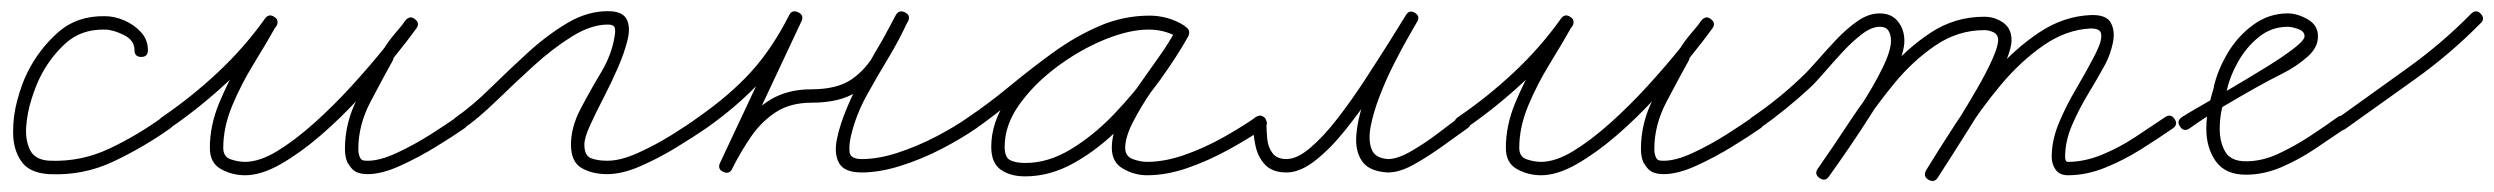

<svg xmlns="http://www.w3.org/2000/svg" viewBox="-20 -297 4469 344"><path d="M245 -207Q245 -195 233 -195Q221 -195 221 -207Q221 -225 201.5 -234.5Q182 -244 168 -244Q125 -245 96.5 -218.5Q68 -192 51 -157Q44 -143 36.5 -119.5Q29 -96 27 -71Q25 -46 34 -28Q43 -10 70 -9Q126 -7 176.5 -31Q227 -55 271 -87Q281 -94 288 -84Q295 -74 285 -67Q237 -33 183 -7.5Q129 18 68 15Q33 13 18.5 -7.5Q4 -28 3.5 -58Q3 -88 11 -117.5Q19 -147 29 -167Q50 -209 84 -239Q118 -269 168 -268Q185 -268 202.5 -260.5Q220 -253 232.5 -239.5Q245 -226 245 -207Q245 -207 245 -207Q245 -207 245 -207Z M284 -67Q274 -60 267 -70Q260 -80 270 -87Q323 -123 370.5 -167.5Q418 -212 455 -264Q462 -273 471 -267Q481 -261 475 -251Q457 -219 434.5 -182.5Q412 -146 396 -107.5Q380 -69 380 -32Q380 -16 393.5 -11.5Q407 -7 419 -7Q445 -7 477 -26.5Q509 -46 543.5 -77Q578 -108 609.5 -142.5Q641 -177 666.5 -208.5Q692 -240 706 -260Q713 -269 723 -262Q733 -255 725 -246Q715 -232 704 -219Q693 -206 684 -191Q684 -191 685 -191Q685 -191 685 -191Q665 -155 643.5 -114Q622 -73 622 -30Q622 -21 625 -15Q625 -15 625 -16Q624 -16 624 -16Q627 -11 629.5 -10Q632 -9 639 -9Q661 -9 692 -23.5Q723 -38 752 -56.5Q781 -75 798 -87Q798 -87 798 -87Q798 -87 798 -87Q808 -94 815 -84Q822 -74 812 -67Q792 -53 761 -34Q730 -15 697 0Q664 15 639 15Q626 15 618 11Q610 7 604 -4Q604 -4 603 -4Q603 -5 603 -5Q598 -15 598 -30Q598 -77 620 -120Q642 -163 663 -203Q663 -203 663 -203Q664 -203 664 -203Q672 -218 684 -232.5Q696 -247 707 -260Q714 -270 723 -263Q733 -256 726 -246Q710 -224 683 -190.5Q656 -157 623 -121Q590 -85 554 -54Q518 -23 483 -3Q448 17 419 17Q396 17 376 6Q356 -5 356 -32Q356 -72 372.5 -112Q389 -152 412 -190.5Q435 -229 455 -263Q460 -273 471 -266Q481 -259 475 -250Q437 -196 387.5 -150Q338 -104 284 -67Q284 -67 284 -67Q284 -67 284 -67Z M794 -70Q787 -80 797 -87Q827 -108 859 -139.5Q891 -171 925.5 -202.5Q960 -234 996 -255.5Q1032 -277 1069 -277Q1095 -277 1102.5 -263Q1110 -249 1104.5 -226Q1099 -203 1087 -175.5Q1075 -148 1061 -121Q1047 -94 1037 -72Q1027 -50 1027 -38Q1027 -18 1039 -13.5Q1051 -9 1068 -9Q1092 -9 1123 -23Q1154 -37 1183 -55Q1212 -73 1231 -87Q1241 -94 1248 -84Q1255 -74 1245 -67Q1223 -52 1192 -33Q1161 -14 1128 0.5Q1095 15 1068 15Q1041 15 1022 4Q1003 -7 1003 -38Q1003 -69 1020 -101.5Q1037 -134 1056.5 -166.5Q1076 -199 1081 -231Q1083 -241 1081.5 -247Q1080 -253 1069 -253Q1039 -253 1004.5 -231.5Q970 -210 935.5 -178.5Q901 -147 869 -116Q837 -85 811 -67Q801 -60 794 -70Z M1245 -67Q1235 -60 1228 -70Q1221 -80 1231 -87Q1287 -126 1325 -167.5Q1363 -209 1394 -270Q1400 -280 1410 -275Q1421 -270 1416 -259Q1385 -193 1354 -127Q1323 -61 1292 5Q1287 16 1276 11Q1265 5 1270 -5Q1288 -40 1309 -70Q1330 -100 1360.5 -118.5Q1391 -137 1434 -137Q1480 -137 1506 -155Q1532 -173 1549 -203.5Q1566 -234 1585 -270Q1591 -280 1601 -275Q1612 -270 1607 -260Q1591 -225 1571 -192Q1551 -159 1532.5 -125.5Q1514 -92 1505 -55Q1501 -39 1502 -25.5Q1503 -12 1524 -12Q1554 -12 1589 -23.5Q1624 -35 1657.5 -52.5Q1691 -70 1715 -87Q1725 -94 1732 -84Q1739 -74 1729 -67Q1703 -49 1667.5 -30.5Q1632 -12 1594 0Q1556 12 1524 12Q1493 12 1483.5 -4.5Q1474 -21 1479.5 -48Q1485 -75 1499 -107.5Q1513 -140 1530.5 -172Q1548 -204 1563.5 -229.5Q1579 -255 1585 -269Q1590 -280 1601 -275Q1612 -269 1607 -259Q1585 -218 1565 -185Q1545 -152 1515 -132.5Q1485 -113 1434 -113Q1396 -113 1370 -96Q1344 -79 1325.5 -52Q1307 -25 1292 5Q1287 16 1276 11Q1265 6 1270 -5Q1301 -71 1332 -137Q1363 -203 1394 -270Q1399 -280 1410 -275Q1421 -270 1416 -259Q1383 -195 1343 -151.5Q1303 -108 1245 -67Q1245 -67 1245 -67Q1245 -67 1245 -67Z M1729 -67Q1719 -60 1712 -70Q1705 -80 1715 -87Q1752 -112 1789.5 -143Q1827 -174 1867 -203Q1907 -232 1950 -250.5Q1993 -269 2040 -269Q2056 -269 2072 -264.5Q2088 -260 2102 -251Q2111 -244 2105 -235Q2099 -225 2089 -231Q2066 -244 2038 -244Q2003 -244 1959 -226Q1915 -208 1874 -177.5Q1833 -147 1806.5 -110Q1780 -73 1780 -34Q1780 -15 1790 -10Q1800 -5 1817 -5Q1858 -5 1898.5 -29.5Q1939 -54 1975.5 -92Q2012 -130 2041 -170.5Q2070 -211 2087 -244Q2093 -254 2104 -249Q2114 -243 2109 -232Q2098 -213 2079.5 -186.5Q2061 -160 2042 -132Q2023 -104 2009.5 -77.5Q1996 -51 1996 -32Q1996 -17 2009.5 -12Q2023 -7 2035 -7Q2067 -7 2102.5 -19.5Q2138 -32 2171 -50.5Q2204 -69 2230 -87Q2240 -94 2247 -84Q2254 -74 2244 -67Q2216 -48 2180.5 -28.5Q2145 -9 2107.5 4Q2070 17 2035 17Q2013 17 1992.5 5.5Q1972 -6 1972 -32Q1972 -57 1985 -84.5Q1998 -112 2017.5 -140Q2037 -168 2056 -194.5Q2075 -221 2087 -244Q2093 -254 2104 -249Q2114 -243 2109 -232Q2089 -196 2058 -153Q2027 -110 1988.5 -70.5Q1950 -31 1906 -6Q1862 19 1817 19Q1790 19 1773 7Q1756 -5 1756 -34Q1756 -78 1784.5 -119.5Q1813 -161 1857 -194.5Q1901 -228 1949.5 -248Q1998 -268 2038 -268Q2072 -268 2101 -251Q2111 -246 2104 -235Q2097 -225 2088 -231Q2078 -239 2065 -242Q2052 -245 2040 -245Q1996 -245 1954.5 -226.5Q1913 -208 1874.5 -180Q1836 -152 1799.5 -121.5Q1763 -91 1729 -67Q1729 -67 1729 -67Q1729 -67 1729 -67Z M2225 -77Q2225 -89 2237 -89Q2249 -89 2249 -77Q2249 -63 2250.5 -48Q2252 -33 2260 -22.5Q2268 -12 2285 -12Q2304 -12 2328 -32.5Q2352 -53 2377 -85.5Q2402 -118 2425.5 -154Q2449 -190 2468.5 -221Q2488 -252 2499 -270Q2505 -280 2515 -274Q2525 -268 2519 -258Q2515 -251 2503.5 -231Q2492 -211 2478 -183.5Q2464 -156 2452.5 -126.5Q2441 -97 2436 -71.5Q2431 -46 2437.5 -29.5Q2444 -13 2468 -12Q2468 -12 2467 -12Q2467 -12 2467 -12Q2484 -12 2509 -26.5Q2534 -41 2557.5 -59Q2581 -77 2595 -87Q2605 -94 2612 -84Q2619 -74 2609 -67Q2592 -55 2566.5 -36.5Q2541 -18 2514.5 -3Q2488 12 2467 12Q2467 12 2467 12Q2466 12 2466 12Q2433 10 2420.5 -8Q2408 -26 2410 -54Q2412 -82 2423 -114.5Q2434 -147 2449 -178.5Q2464 -210 2478 -234.5Q2492 -259 2499 -270Q2505 -280 2515 -274Q2525 -268 2519 -258Q2506 -237 2486 -203.5Q2466 -170 2441 -133Q2416 -96 2389.5 -63Q2363 -30 2336 -9Q2309 12 2285 12Q2260 12 2247 -1.5Q2234 -15 2229.5 -35.5Q2225 -56 2225 -77Q2225 -77 2225 -77Q2225 -77 2225 -77Z M2606 -67Q2596 -60 2589 -70Q2582 -80 2592 -87Q2645 -123 2692.5 -167.5Q2740 -212 2777 -264Q2784 -273 2793 -267Q2803 -261 2797 -251Q2779 -219 2756.5 -182.5Q2734 -146 2718 -107.5Q2702 -69 2702 -32Q2702 -16 2715.5 -11.5Q2729 -7 2741 -7Q2767 -7 2799 -26.5Q2831 -46 2865.5 -77Q2900 -108 2931.5 -142.5Q2963 -177 2988.5 -208.5Q3014 -240 3028 -260Q3035 -269 3045 -262Q3055 -255 3047 -246Q3037 -232 3026 -219Q3015 -206 3006 -191Q3006 -191 3007 -191Q3007 -191 3007 -191Q2987 -155 2965.5 -114Q2944 -73 2944 -30Q2944 -21 2947 -15Q2947 -15 2947 -16Q2946 -16 2946 -16Q2949 -11 2951.5 -10Q2954 -9 2961 -9Q2983 -9 3014 -23.5Q3045 -38 3074 -56.5Q3103 -75 3120 -87Q3120 -87 3120 -87Q3120 -87 3120 -87Q3130 -94 3137 -84Q3144 -74 3134 -67Q3114 -53 3083 -34Q3052 -15 3019 0Q2986 15 2961 15Q2948 15 2940 11Q2932 7 2926 -4Q2926 -4 2925 -4Q2925 -5 2925 -5Q2920 -15 2920 -30Q2920 -77 2942 -120Q2964 -163 2985 -203Q2985 -203 2985 -203Q2986 -203 2986 -203Q2994 -218 3006 -232.5Q3018 -247 3029 -260Q3036 -270 3045 -263Q3055 -256 3048 -246Q3032 -224 3005 -190.5Q2978 -157 2945 -121Q2912 -85 2876 -54Q2840 -23 2805 -3Q2770 17 2741 17Q2718 17 2698 6Q2678 -5 2678 -32Q2678 -72 2694.5 -112Q2711 -152 2734 -190.5Q2757 -229 2777 -263Q2782 -273 2793 -266Q2803 -259 2797 -250Q2759 -196 2709.5 -150Q2660 -104 2606 -67Q2606 -67 2606 -67Q2606 -67 2606 -67Z M3133 -67Q3123 -60 3116 -70Q3109 -80 3119 -87Q3166 -119 3206 -157Q3219 -169 3235.5 -188Q3252 -207 3270.5 -226.5Q3289 -246 3308.5 -259.5Q3328 -273 3348 -273Q3369 -273 3380.5 -258.5Q3392 -244 3392 -224Q3392 -203 3376 -169.5Q3360 -136 3337 -99.5Q3314 -63 3292 -31Q3270 1 3257 19Q3257 19 3257 19Q3257 19 3257 19Q3250 29 3240 22Q3230 15 3237 5Q3248 -11 3269.5 -41.5Q3291 -72 3314 -107.5Q3337 -143 3352.5 -174.5Q3368 -206 3368 -224Q3368 -235 3363.5 -242Q3359 -249 3348 -249Q3333 -249 3315.5 -235.5Q3298 -222 3280.5 -203Q3263 -184 3247.5 -166Q3232 -148 3222 -139Q3181 -101 3133 -67Q3133 -67 3133 -67Q3133 -67 3133 -67ZM3257 19Q3250 29 3240 22Q3230 15 3237 5Q3263 -32 3293.5 -78.5Q3324 -125 3360.5 -168Q3397 -211 3440 -239Q3483 -267 3535 -267Q3554 -267 3569 -256.5Q3584 -246 3584 -225Q3584 -211 3573.5 -186Q3563 -161 3546.5 -131.5Q3530 -102 3511.5 -72.5Q3493 -43 3477 -18Q3461 7 3452 21Q3445 31 3435 24Q3425 17 3432 7Q3440 -5 3455 -28.5Q3470 -52 3488 -81Q3506 -110 3522.5 -138.5Q3539 -167 3549.5 -190.5Q3560 -214 3560 -225Q3560 -235 3552 -239Q3544 -243 3535 -243Q3488 -243 3447.5 -215.5Q3407 -188 3373 -146.5Q3339 -105 3310 -60.5Q3281 -16 3257 19Q3257 19 3257 19Q3257 19 3257 19ZM3435 25Q3425 19 3431 8Q3453 -28 3483.5 -75Q3514 -122 3551.5 -165.5Q3589 -209 3633 -238.5Q3677 -268 3726 -270Q3754 -271 3762 -256Q3770 -241 3765.5 -220Q3761 -199 3752 -182Q3739 -158 3722 -130Q3705 -102 3692.5 -73Q3680 -44 3680 -16Q3680 -7 3685 -7Q3715 -7 3746.5 -20Q3778 -33 3806.5 -52Q3835 -71 3859 -87Q3859 -87 3859 -87Q3859 -87 3859 -87Q3869 -94 3876 -84Q3883 -74 3873 -67Q3847 -49 3816 -29.5Q3785 -10 3751.5 3.5Q3718 17 3685 17Q3670 17 3663 7Q3656 -3 3656 -16Q3656 -46 3669 -77Q3682 -108 3699.5 -137.5Q3717 -167 3731 -194Q3735 -201 3740.5 -214Q3746 -227 3744.5 -236.5Q3743 -246 3726 -246Q3682 -244 3641 -215.5Q3600 -187 3564.5 -144.5Q3529 -102 3500.5 -57Q3472 -12 3452 21Q3446 31 3435 25Z M3903 -67Q3893 -60 3886 -70Q3879 -80 3889 -87Q3898 -93 3922.5 -107Q3947 -121 3978.5 -139.5Q4010 -158 4040 -176.5Q4070 -195 4089.5 -210Q4109 -225 4109 -232Q4109 -241 4097.5 -245Q4086 -249 4079 -249Q4050 -249 4027.5 -231Q4005 -213 3990 -186.5Q3975 -160 3970 -136Q3970 -136 3970 -135Q3969 -135 3969 -134Q3964 -117 3960.5 -100.5Q3957 -84 3957 -66Q3957 -42 3967 -25Q3977 -8 4004 -8Q4033 -8 4062 -21.5Q4091 -35 4118.5 -53Q4146 -71 4168 -87Q4168 -87 4168 -87Q4168 -87 4168 -87Q4178 -94 4185 -84Q4192 -74 4182 -67Q4157 -50 4128 -30.5Q4099 -11 4067.5 2.5Q4036 16 4004 16Q3967 16 3950 -8Q3933 -32 3933 -66Q3933 -86 3937 -104.5Q3941 -123 3947 -142Q3947 -142 3946 -141Q3946 -140 3946 -140Q3953 -171 3971 -201.5Q3989 -232 4017 -252.5Q4045 -273 4079 -273Q4096 -273 4114.5 -262.5Q4133 -252 4133 -232Q4133 -221 4128 -212Q4123 -203 4115 -196Q4095 -178 4069 -165Q4043 -152 4020 -139Q3990 -122 3960.5 -104.5Q3931 -87 3903 -67Q3903 -67 3903 -67Q3903 -67 3903 -67Z M4165 -69Q4158 -78 4168 -85Q4229 -129 4292 -174Q4355 -219 4407 -272Q4407 -272 4407 -272Q4407 -272 4407 -272Q4416 -281 4424 -273Q4433 -264 4425 -256Q4371 -201 4307.5 -155.5Q4244 -110 4182 -66Q4172 -59 4165 -69Z"/></svg>

Font: FRB American Cursive Light
Style: Italic
Weight: 300
Italic angle: -25°
Version: Version 2.0;Modular Font Editor K font №1